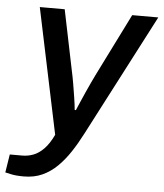

<svg xmlns="http://www.w3.org/2000/svg" viewBox="-77 -572 681 799"><g transform="rotate(5 263.0 -172.0)"><path d="M52 182Q19 182 -1 177.5Q-21 173 -26 172L-14 96H38Q62 96 84.5 87.5Q107 79 128 57.5Q149 36 167 -2L57 -526H161L213 -273Q218 -251 223 -221.5Q228 -192 232.5 -163Q237 -134 239 -112H244Q251 -128 259.5 -148Q268 -168 277.5 -189Q287 -210 296 -229.5Q305 -249 312 -263L443 -526H552L289 -20Q267 23 243 59.5Q219 96 191 123.5Q163 151 129 166.5Q95 182 52 182Z"/></g></svg>

Font: Archivo SemiBold Medium
Style: Italic
Weight: 500
Italic angle: -10°
Version: Version 2.001